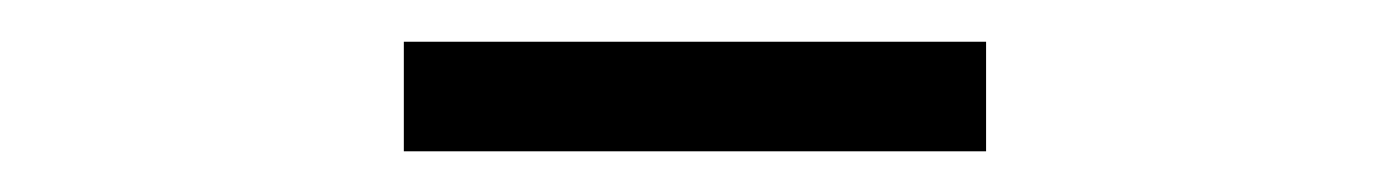

<svg xmlns="http://www.w3.org/2000/svg" viewBox="-20 -867 664 92"><path d="M173.5 -847H452.5V-794.5H173.5Z"/></svg>

Font: Lato
Style: Regular
Weight: 400
Designer: Lukasz Dziedzic with Adam Twardoch and Botio Nikoltchev
Foundry: tyPoland Lukasz Dziedzic
Version: Version 2.015; 2015-08-06; http://www.latofonts.com/